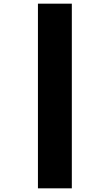

<svg xmlns="http://www.w3.org/2000/svg" viewBox="-20 -770 595 1040"><path d="M185.5 -750Q185.5 -500 185.5 250Q231.4 250 369.1 250Q369.1 0 369.1 -750Q323.2 -750 185.5 -750Z"/></svg>

Font: Avakin
Style: Bold
Weight: 700
Designer: Herb Lubalin, Tom Carnase, Ed Benguiat, Adobe Type Staff
Version: Version 1.0